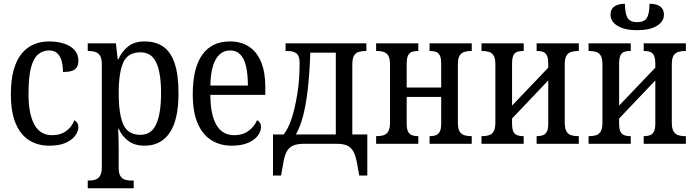

<svg xmlns="http://www.w3.org/2000/svg" viewBox="-20 -767 3704 1024"><path d="M242 10Q183 10 137 -18Q91 -46 64.5 -106.5Q38 -167 38 -265Q38 -342 53.5 -396Q69 -450 97 -483Q125 -516 162 -531Q199 -546 241 -546Q286 -546 321.5 -534.5Q357 -523 377.5 -500Q398 -477 398 -444Q398 -421 389 -407.5Q380 -394 362 -388.5Q344 -383 316 -383Q316 -414 309 -440.5Q302 -467 286 -482.5Q270 -498 241 -498Q209 -498 184 -477.5Q159 -457 145.5 -407Q132 -357 132 -266Q132 -160 163 -103Q194 -46 258 -46Q302 -46 332.5 -68Q363 -90 377 -126Q387 -120 392.5 -111Q398 -102 398 -88Q398 -67 381.5 -44Q365 -21 331 -5.5Q297 10 242 10Z M448 237V196H454Q473 196 488.5 191Q504 186 513.5 170.5Q523 155 523 125V-424Q523 -455 513.5 -470Q504 -485 488.5 -490Q473 -495 454 -495H448V-536H598L608 -450H611Q630 -493 663.5 -519.5Q697 -546 751 -546Q811 -546 851 -518Q891 -490 911.5 -429Q932 -368 932 -270Q932 -128 885 -59Q838 10 751 10Q699 10 665.5 -14.5Q632 -39 613 -80H610Q611 -65 611.5 -46Q612 -27 612.5 -6.5Q613 14 613 34V129Q613 158 622.5 172.5Q632 187 647.5 191.5Q663 196 680 196H693V237ZM729 -48Q788 -48 813.5 -105.5Q839 -163 839 -270Q839 -378 813.5 -433Q788 -488 729 -488Q662 -488 637.5 -434Q613 -380 613 -270Q613 -159 637.5 -103.5Q662 -48 729 -48Z M1215 10Q1154 10 1107 -19.5Q1060 -49 1034 -109.5Q1008 -170 1008 -264Q1008 -337 1021.5 -390Q1035 -443 1060.5 -477.5Q1086 -512 1122.5 -529Q1159 -546 1206 -546Q1265 -546 1307.5 -518.5Q1350 -491 1372.5 -436.5Q1395 -382 1395 -303V-261H1102Q1102 -156 1134 -101Q1166 -46 1229 -46Q1274 -46 1305 -68.5Q1336 -91 1351 -126Q1361 -121 1366.5 -112Q1372 -103 1372 -89Q1372 -68 1356 -45Q1340 -22 1305 -6Q1270 10 1215 10ZM1302 -311Q1302 -370 1292.5 -412Q1283 -454 1262 -476Q1241 -498 1207 -498Q1174 -498 1150.5 -476Q1127 -454 1115 -412.5Q1103 -371 1102 -311Z M1436 169V-50H1493Q1512 -75 1526 -109.5Q1540 -144 1549.5 -184.5Q1559 -225 1566 -268Q1573 -311 1575.5 -353Q1578 -395 1578 -431Q1578 -468 1562 -481.5Q1546 -495 1514 -495H1503V-536H1934V-495H1928Q1909 -495 1893 -490Q1877 -485 1868 -470Q1859 -455 1859 -423V-50H1939V169H1896L1885 108Q1878 67 1866 43.5Q1854 20 1833 10Q1812 0 1776 0H1599Q1564 0 1542 10Q1520 20 1508 43.5Q1496 67 1490 108L1479 169ZM1558 -50H1771V-486H1635Q1631 -374 1621.5 -291Q1612 -208 1596.5 -149Q1581 -90 1558 -50Z M1986 0V-41H1992Q2011 -41 2026.5 -46Q2042 -51 2051 -66.5Q2060 -82 2060 -113V-423Q2060 -455 2051 -470Q2042 -485 2026.5 -490Q2011 -495 1992 -495H1986V-536H2211V-495H2206Q2190 -495 2177 -490.5Q2164 -486 2156.5 -471.5Q2149 -457 2149 -427V-300H2333V-427Q2333 -457 2325.5 -471.5Q2318 -486 2305 -490.5Q2292 -495 2276 -495H2271V-536H2496V-495H2490Q2472 -495 2456 -490Q2440 -485 2431 -470Q2422 -455 2422 -423V-113Q2422 -82 2431 -66.5Q2440 -51 2456 -46Q2472 -41 2490 -41H2496V0H2271V-41H2276Q2292 -41 2305 -46Q2318 -51 2325.5 -65Q2333 -79 2333 -109V-250H2149V-109Q2149 -79 2156.5 -65Q2164 -51 2177 -46Q2190 -41 2206 -41H2211V0Z M2548 0V-41H2554Q2573 -41 2588.5 -46Q2604 -51 2613 -66.5Q2622 -82 2622 -113V-423Q2622 -455 2613 -470Q2604 -485 2588.5 -490Q2573 -495 2554 -495H2548V-536H2773V-495H2768Q2751 -495 2738 -490.5Q2725 -486 2718 -471.5Q2711 -457 2711 -427V-204L2904 -406V-427Q2904 -457 2896.5 -471.5Q2889 -486 2876 -490.5Q2863 -495 2846 -495H2842V-536H3067V-495H3061Q3042 -495 3026 -490Q3010 -485 3001 -470Q2992 -455 2992 -423V-113Q2992 -82 3001 -66.5Q3010 -51 3026 -46Q3042 -41 3061 -41H3067V0H2842V-41H2846Q2863 -41 2876 -46Q2889 -51 2896.5 -65Q2904 -79 2904 -109V-338L2711 -135V-109Q2711 -79 2718 -65Q2725 -51 2738 -46Q2751 -41 2768 -41H2773V0Z M3119 0V-41H3125Q3144 -41 3159.5 -46Q3175 -51 3184 -66.5Q3193 -82 3193 -113V-423Q3193 -455 3184 -470Q3175 -485 3159.5 -490Q3144 -495 3125 -495H3119V-536H3344V-495H3339Q3322 -495 3309 -490.5Q3296 -486 3289 -471.5Q3282 -457 3282 -427V-204L3475 -406V-427Q3475 -457 3467.5 -471.5Q3460 -486 3447 -490.5Q3434 -495 3417 -495H3413V-536H3638V-495H3632Q3613 -495 3597 -490Q3581 -485 3572 -470Q3563 -455 3563 -423V-113Q3563 -82 3572 -66.5Q3581 -51 3597 -46Q3613 -41 3632 -41H3638V0H3413V-41H3417Q3434 -41 3447 -46Q3460 -51 3467.5 -65Q3475 -79 3475 -109V-338L3282 -135V-109Q3282 -79 3289 -65Q3296 -51 3309 -46Q3322 -41 3339 -41H3344V0ZM3378 -606Q3312 -606 3274 -629Q3236 -652 3236 -689Q3236 -718 3256.5 -732.5Q3277 -747 3313 -747Q3313 -699 3325.5 -674Q3338 -649 3378 -649Q3419 -649 3431.5 -674Q3444 -699 3444 -747Q3481 -747 3501 -732.5Q3521 -718 3521 -689Q3521 -652 3483 -629Q3445 -606 3378 -606Z"/></svg>

Font: Noto Serif Condensed
Style: Regular
Weight: 400
Width: 3
Designer: Monotype Design Team
Foundry: Monotype Imaging Inc.
Version: Version 2.015